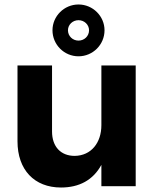

<svg xmlns="http://www.w3.org/2000/svg" viewBox="-20 -830 700 856"><path d="M330 -579C394 -579 446 -631 446 -695C446 -758 394 -810 330 -810C266 -810 214 -758 214 -695C214 -631 266 -579 330 -579ZM330 -740C356 -740 377 -720 377 -695C377 -669 356 -649 330 -649C304 -649 283 -669 283 -695C283 -720 304 -740 330 -740ZM432 -538V-272C432 -194 387 -136 313 -135C251 -135 212 -176 212 -244V-538H58V-200C58 -73 133 6 252 6C333 6 395 -27 432 -95V0H585V-538Z"/></svg>

Font: Juman SemiBold
Style: Regular
Weight: 600
Designer: Bandar Raffah (Arabic) Julieta Ulanovsky (Latin)
Foundry: Caramella
Version: Version 5.022;PS 005.022;hotconv 1.0.88;makeotf.lib2.5.64775